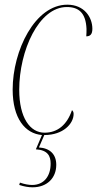

<svg xmlns="http://www.w3.org/2000/svg" viewBox="-20 -566 414 819"><path d="M170 10C249 10 294 -38 294 -80C294 -89 290 -94 287 -96C266 -34 226 0 170 0C108 0 62 -64 62 -183C62 -349 145 -536 265 -536C316 -536 346 -511 349 -443C349 -433 349 -422 348 -411C364 -411 374 -419 374 -443C374 -493 339 -546 267 -546C129 -546 34 -350 34 -184C34 -61 87 4 159 10L133 71C184 74 196 100 196 132C196 185 168 223 117 223C104 223 85 220 65 213L62 223C84 230 102 233 119 233C180 233 220 194 220 137C220 93 194 66 146 63L169 10Z"/></svg>

Font: Noto Serif Display Condensed Thin
Style: Italic
Weight: 100
Width: 3
Italic angle: -12°
Designer: Monotype Design Team
Foundry: Monotype Imaging Inc.
Version: Version 2.009